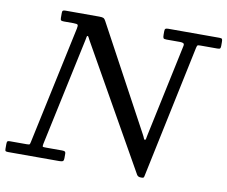

<svg xmlns="http://www.w3.org/2000/svg" viewBox="-122 -852 1141 965"><g transform="rotate(10 449.0 -370.0)"><path d="M187 -695H138.5Q127.5 -695 123.8 -697.5Q120 -700 120 -710.5V-735.5Q120 -744.5 123.5 -747.2Q127 -750 135 -750H309Q325 -750 331 -746.8Q337 -743.5 342 -733.5L628 -203.5Q633.5 -193.5 635.8 -186.8Q638 -180 642 -180Q646 -180 647 -185.8Q648 -191.5 650.5 -204.5L751 -677.5Q753.5 -688 748.2 -691.5Q743 -695 731 -695H662Q649 -695 646 -699Q643 -703 643 -716.5V-733.5Q643 -744.5 647 -747.2Q651 -750 661 -750H922Q933 -750 935.5 -746.5Q938 -743 938 -731.5V-711.5Q938 -701.5 935 -698.2Q932 -695 921 -695H835Q822 -695 819.8 -692.5Q817.5 -690 815 -679.5L672 -0.5Q671 5 669 7.5Q667 10 659.5 10H654Q640 10 634 -0.5L281.5 -623.5Q276 -633.5 273.5 -638.8Q271 -644 268 -644Q264.5 -644 263.8 -638.2Q263 -632.5 260.5 -620.5L143 -70.5Q140.5 -57.5 143.8 -56.2Q147 -55 162 -55H241Q250 -55 255 -52.8Q260 -50.5 260 -40.5V-20.5Q260 -6 254.8 -3Q249.5 0 236 0H-24Q-33.5 0 -36.8 -2.2Q-40 -4.5 -40 -13.5V-37.5Q-40 -48 -37.5 -51.5Q-35 -55 -25 -55H62Q74.5 -55 76.2 -58Q78 -61 80 -70.5L208.5 -671.5Q211.5 -686 208.8 -690.5Q206 -695 187 -695Z"/></g></svg>

Font: Besley*
Style: Italic
Weight: 400
Italic angle: -13°
Designer: Owen Earl
Foundry: indestructible type*
Version: Version 2.000; ttfautohint (v1.8.3)